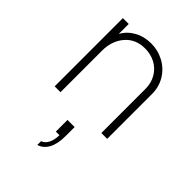

<svg xmlns="http://www.w3.org/2000/svg" viewBox="-239 -646 1047 1047"><g transform="rotate(45 285.0 -122.5)"><path d="M88 -526H133V-449Q155 -490 198 -514Q241 -538 295 -538Q348 -538 393.5 -513.5Q439 -489 466 -445Q493 -401 493 -345V0H448V-340Q448 -386 427 -421.5Q406 -457 370.5 -476Q335 -495 291 -495Q218 -495 175.5 -445Q133 -395 133 -320V0H88ZM295 170H267V80H322V150Q322 210 302.5 246Q283 282 247 293V264Q268 257 281 233Q294 209 295 170Z"/></g></svg>

Font: Eudoxus Sans ExtraLight
Style: Regular
Weight: 200
Designer: Stijn de Vries
Foundry: tokotype
Version: Version 2.005